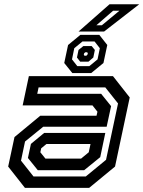

<svg xmlns="http://www.w3.org/2000/svg" viewBox="-20 -908 693 928"><path d="M100.5 0 19.5 -103 50 -245.5 174.5 -348.5H446.5L451 -368L427 -398.5H89.5L119.5 -540H526L607 -437L536 -103L411 0ZM162.5 -85.5 115 -144.5 129.5 -212.5 193.5 -265.5H489L464.5 -148.5L387 -85.5ZM142 -55H394.5L492.5 -135.5L550.5 -408L489 -485.5H166.5L160 -454.5H469L517 -395L495.5 -295.5H189L101 -224L81.5 -131.5ZM199.5 -141.5H372L409 -172L417.5 -212H204.5L179 -191L175 -172ZM329.5 -555 290.5 -603.5 309 -690.5 368.5 -739.5H460L498.5 -690.5L480 -603.5L421 -555ZM353.5 -588.5H412L451.5 -621L462.5 -675L437 -707.5H378.5L339 -675L328 -621ZM367.5 -610 352 -630 359.5 -666.5 383 -685.5H423L438.5 -666.5L431 -630L407.5 -610ZM388.5 -638.5H397L402.5 -643.5L404.5 -651L401 -655.5H392.5L387 -651L385 -643.5ZM359.5 -755.5 509.5 -887.5H653L483 -755.5ZM446 -786H472.5L557 -856H526.5Z"/></svg>

Font: Tourney Thin SemiBold
Style: Italic
Weight: 600
Italic angle: -12°
Version: Version 1.015